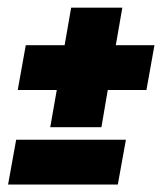

<svg xmlns="http://www.w3.org/2000/svg" viewBox="-20 -532 434 514"><path d="M114.5 -191.5 132 -291H27.5L49 -411H153L170.5 -511.5H307.5L290 -411H393.5L372 -291H268.5L251.5 -191.5ZM1.6 -38 23.3 -158H317.1L295.4 -38Z"/></svg>

Font: Anybody UltraExpanded Regular
Style: Bold Italic
Weight: 700
Width: 9
Italic angle: -10°
Designer: Tyler Finck
Foundry: Etcetera Type Company
Version: Version 1.010; ttfautohint (v1.8.3) -l 8 -r 50 -G 200 -x 14 